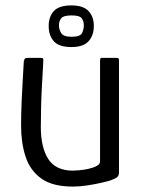

<svg xmlns="http://www.w3.org/2000/svg" viewBox="-20 -686 527 710"><path d="M250 4Q174 4 132.5 -26Q91 -56 74.5 -107Q58 -158 58 -220Q58 -266 60 -312Q62 -358 64.5 -397Q67 -436 68 -459Q70 -468 73 -470Q76 -472 84 -472H127Q135 -472 138 -471Q141 -470 140 -460Q140 -454 138.5 -429Q137 -404 135 -368Q133 -332 132 -292Q131 -252 131 -216Q131 -141 158.5 -98Q186 -55 250 -55Q258 -55 274.5 -56.5Q291 -58 308.5 -62Q326 -66 338 -72.5Q350 -79 350 -89V-463Q350 -466 351 -469Q352 -472 355 -472H412Q415 -472 417.5 -470.5Q420 -469 420 -464V-49Q420 -37 414 -31.5Q408 -26 389 -19Q380 -16 356.5 -10.5Q333 -5 304 -0.5Q275 4 250 4ZM327 -590Q327 -555 307.5 -533.5Q288 -512 244 -512Q198 -512 179 -533.5Q160 -555 160 -590Q160 -624 179 -645Q198 -666 244 -666Q288 -666 307.5 -645Q327 -624 327 -590ZM290 -592Q290 -608 282 -618.5Q274 -629 245 -629Q215 -629 206.5 -618.5Q198 -608 198 -592Q198 -578 206 -564Q214 -550 245 -550Q277 -550 283.5 -564Q290 -578 290 -592Z"/></svg>

Font: Glory
Style: Regular
Weight: 400
Designer: Robert Leuschke
Foundry: Robert Leuschke
Version: Version 1.011